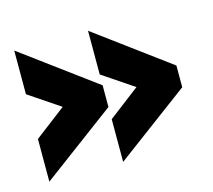

<svg xmlns="http://www.w3.org/2000/svg" viewBox="-64 -542 575 518"><g transform="rotate(-15 223.0 -283.0)"><path d="M14.6 -99.6V-218.8L101.6 -285.2L14.6 -343.8V-465.8L220.7 -313.5V-252.9ZM220.7 -99.6V-218.8L307.6 -285.2L220.7 -343.8V-465.8L426.8 -313.5V-252.9Z"/></g></svg>

Font: Post No Bills Colombo
Style: ExtraBold
Weight: 900
Designer: Kosala Senevirathne, Siva Puranthara, Lasantha Premarathna, Tharique Azeez
Foundry: Mooniak
Version: Version 1.220 ; ttfautohint (v1.5)